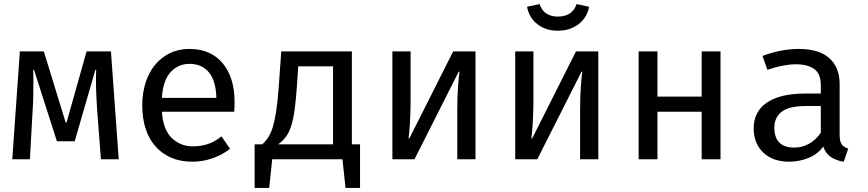

<svg xmlns="http://www.w3.org/2000/svg" viewBox="-20 -778 4240 938"><path d="M473 0 454 -249Q452 -281 450.5 -313.5Q449 -346 449 -382V-409Q449 -423 450 -437H446L345 -88H258L146 -437H142Q143 -421 143 -405V-372Q143 -340 142.5 -308.5Q142 -277 140 -250L126 0H40L77 -527H194L301 -179H305L403 -527H522L560 0Z M771 -232Q777 -144 819.5 -103.5Q862 -63 922 -63Q958 -63 993 -73.5Q1028 -84 1062 -112L1104 -51Q1067 -22 1019 -5Q971 12 920 12Q861 12 815.5 -8Q770 -28 738.5 -64Q707 -100 691 -150.5Q675 -201 675 -263Q675 -323 691 -373.5Q707 -424 737 -460.5Q767 -497 809.5 -518Q852 -539 905 -539Q1009 -539 1067.5 -469.5Q1126 -400 1126 -279Q1126 -265 1125.5 -253Q1125 -241 1124 -232ZM905 -466Q851 -466 813.5 -425.5Q776 -385 771 -300H1037Q1035 -382 1001 -424Q967 -466 905 -466Z M1310 0 1295 140H1224V-73H1261Q1278 -88 1291 -108Q1304 -128 1313.5 -160Q1323 -192 1330 -239.5Q1337 -287 1342 -357L1354 -527H1699V-73H1739V140H1668L1653 0ZM1437 -454 1431 -363Q1426 -291 1419.5 -243Q1413 -195 1402.5 -162.5Q1392 -130 1376.5 -109.5Q1361 -89 1339 -73H1607V-454Z M2303 -527V0H2214V-238Q2214 -308 2218 -359.5Q2222 -411 2225 -428H2221L2005 0H1897V-527H1986V-289Q1986 -258 1985 -228.5Q1984 -199 1982.5 -173.5Q1981 -148 1979 -129.5Q1977 -111 1976 -102H1980L2194 -527Z M2903 -527V0H2814V-238Q2814 -308 2818 -359.5Q2822 -411 2825 -428H2821L2605 0H2497V-527H2586V-289Q2586 -258 2585 -228.5Q2584 -199 2582.5 -173.5Q2581 -148 2579 -129.5Q2577 -111 2576 -102H2580L2794 -527ZM2705 -628Q2670 -628 2643.5 -638.5Q2617 -649 2598 -666Q2579 -683 2568.5 -704Q2558 -725 2555 -745L2616 -758Q2637 -697 2705 -697Q2776 -697 2797 -758L2858 -745Q2855 -725 2844 -704Q2833 -683 2814 -666Q2795 -649 2767.5 -638.5Q2740 -628 2705 -628Z M3408 0V-232H3192V0H3100V-527H3192V-306H3408V-527H3500V0Z M4082 -119Q4082 -87 4092 -73Q4102 -59 4124 -52L4102 12Q4067 7 4040.5 -10Q4014 -27 4002 -62Q3974 -24 3929 -6Q3884 12 3836 12Q3756 12 3709 -32.5Q3662 -77 3662 -151Q3662 -233 3727 -277Q3792 -321 3913 -321H3990V-362Q3990 -418 3957.5 -441Q3925 -464 3867 -464Q3841 -464 3805.5 -457.5Q3770 -451 3729 -437L3705 -505Q3754 -523 3798 -531Q3842 -539 3881 -539Q3982 -539 4032 -493.5Q4082 -448 4082 -367ZM3861 -57Q3899 -57 3933 -76Q3967 -95 3990 -130V-260H3918Q3833 -260 3798 -231.5Q3763 -203 3763 -155Q3763 -57 3861 -57Z"/></svg>

Font: Wlorlttqgufhjawjgtejqphaquk
Style: Regular
Weight: 400
Monospace: yes
Designer: Carrois Corporate & Edenspiekermann
Foundry: Carrois Corporate GbR & Edenspiekermann AG
Version: Version 2.001